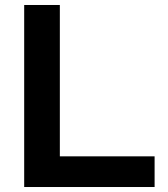

<svg xmlns="http://www.w3.org/2000/svg" viewBox="-20 -750 673 770"><path d="M77 0V-730H220V-123H600V0Z"/></svg>

Font: M PLUS 2 Thin
Style: Bold
Weight: 700
Version: Version 1.001